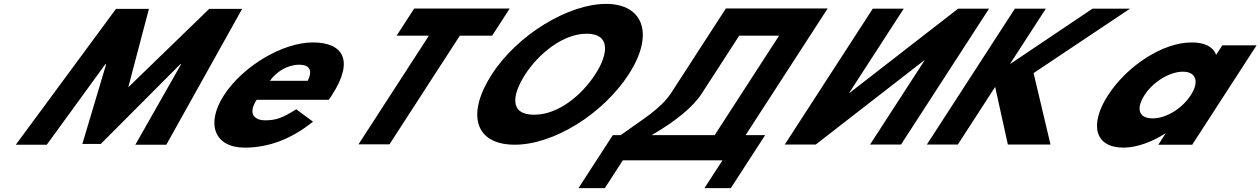

<svg xmlns="http://www.w3.org/2000/svg" viewBox="-20 -747 6506 991"><path d="M678.6 0.1H838.4L1229.7 -701.1H1059.7L642.1 -296.5L748.6 -701.1H578.6L61.5 0.1H221.3L523.6 -415.5H527.9L405.1 -4.1H500.3L910.4 -415.5H914.6Z M1676.8 -232C1681.7 -238 1688.8 -249 1693.3 -256C1809.9 -436 1750.5 -528 1594.5 -528C1439.5 -528 1233.5 -406 1136.3 -256C1039.8 -107 1087.8 15 1242.8 15C1356.8 15 1474.8 -22 1595.6 -119L1509 -183C1436.2 -137 1404.1 -126 1347.1 -126C1302.1 -126 1253.6 -153 1304.8 -232ZM1373.2 -330C1406.7 -377 1464 -413 1525 -413C1577 -413 1595.2 -384 1568.2 -330Z M2027.1 -562.9H2193.7L1830.3 -1.9H1990.1L2353.5 -562.9H2520.1L2610.9 -703.1H2117.9Z M2519 -363.9C2386.4 -159.1 2429.6 -0.1 2637 -0.1C2838.5 -0.1 3092.7 -159.1 3225.4 -363.9C3358.1 -568.8 3302.4 -726.9 3107.7 -726.9C2914.8 -726.9 2651.7 -568.8 2519 -363.9ZM2691.6 -363.9C2759.3 -468.5 2884.8 -573 3008.1 -573C3132.2 -573 3120.6 -468.5 3052.8 -363.9C2985.1 -259.4 2864.7 -154.8 2737.2 -154.8C2606.3 -154.8 2623.9 -259.4 2691.6 -363.9Z M3602.8 -265.4 3795.5 -562.9H4001.2L3668.7 -49.5H3343.1C3464.8 -119.2 3559.9 -196.6 3602.8 -265.4ZM3929.2 -49.5H3828.5L4251.9 -703.2H3726.6L3443 -265.4C3387.6 -183.8 3300.7 -133.7 3183.3 -49.5H3143L2965.7 224.2H3101.7L3194.7 80.5H3709L3615.9 224.2H3751.9Z M4752.7 -436.1H4751L4190.3 -0.9H4030.5L4484.7 -702.1H4644.5L4362.6 -266.9H4364.3L4925 -702.1H5084.8L4630.6 -0.9H4470.8Z M5402.2 -0.9 5314.8 -369.8 5812.3 -702.1H5618.5L5192.4 -415.7L5377.9 -702.1H5218.1L4763.9 -0.9H4923.7L5116.4 -298.4L5182.1 -0.9Z M5699.3 -256C5602.2 -106 5628.8 15 5778.8 15C5848.8 15 5928.9 -16 5994.1 -58H5996.1L5958.5 0H6133.5L6465.8 -513H6288.8L6257 -464C6241.6 -505 6199.5 -528 6130.5 -528C5980.5 -528 5796.5 -406 5699.3 -256ZM5887.3 -256C5933.3 -327 6018.7 -377 6085.7 -377C6151.7 -377 6172.3 -327 6126.3 -256C6081 -186 5998.6 -136 5929.6 -136C5857.6 -136 5842 -186 5887.3 -256Z"/></svg>

Font: Hussar
Style: BdWodka
Weight: 700
Foundry: Cannot Into Space Fonts
Version: Version 2.00